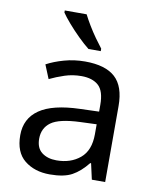

<svg xmlns="http://www.w3.org/2000/svg" viewBox="-86 -832 734 908"><g transform="rotate(10 280.5 -378.0)"><path d="M288 -545Q386 -545 433 -502Q480 -459 480 -365V0H416L399 -76H395Q360 -32 321.5 -11Q283 10 215 10Q142 10 94 -28.5Q46 -67 46 -149Q46 -229 109 -272.5Q172 -316 303 -320L394 -323V-355Q394 -422 365 -448Q336 -474 283 -474Q241 -474 203 -461.5Q165 -449 132 -433L105 -499Q140 -518 188 -531.5Q236 -545 288 -545ZM314 -259Q214 -255 175.5 -227Q137 -199 137 -148Q137 -103 164.5 -82Q192 -61 235 -61Q303 -61 348 -98.5Q393 -136 393 -214V-262ZM256 -766Q267 -744 283.5 -716.5Q300 -689 318.5 -663Q337 -637 352 -618V-606H293Q270 -624 241 -652.5Q212 -681 187.5 -709.5Q163 -738 151 -756V-766Z"/></g></svg>

Font: Noto Sans Gothic
Style: Regular
Weight: 400
Designer: Monotype Design Team
Foundry: Monotype Imaging Inc.
Version: Version 2.001; ttfautohint (v1.8.4.7-5d5b)